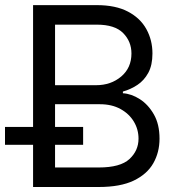

<svg xmlns="http://www.w3.org/2000/svg" viewBox="-60 -748 699 768"><path d="M72.3 0V-727.5H327.1Q402.8 -727.5 452.1 -701.4Q501.5 -675.3 525.6 -631.3Q549.8 -587.4 549.8 -534.2Q549.8 -487.3 533.2 -456.8Q516.6 -426.3 489.7 -408.4Q462.9 -390.6 431.6 -381.8V-375Q465.3 -373 499 -351.6Q532.7 -330.1 555.4 -290.5Q578.1 -251 578.1 -193.4Q578.1 -138.7 553.2 -95Q528.3 -51.3 474.9 -25.6Q421.4 0 335 0ZM160.2 -78.1H335Q421.4 -78.1 457.8 -111.8Q494.1 -145.5 494.1 -193.4Q494.1 -230.5 475.3 -261.7Q456.5 -293 421.9 -312Q387.2 -331.1 339.8 -331.1H160.2ZM160.2 -407.2H324.2Q383.8 -407.2 424.8 -441.9Q465.8 -476.6 465.8 -534.2Q465.8 -582 432.6 -615.7Q399.4 -649.4 327.1 -649.4H160.2ZM-40 -168.9V-240.2H272.5V-168.9Z"/></svg>

Font: Inter Display
Style: Regular
Weight: 400
Designer: Rasmus Andersson
Foundry: rsms
Version: Version 4.000;git-37864ae